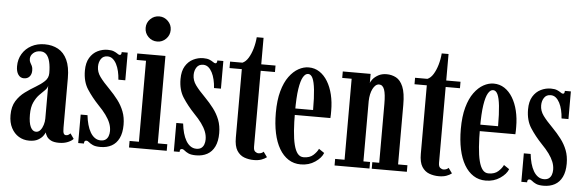

<svg xmlns="http://www.w3.org/2000/svg" viewBox="-48 -896 3245 1065"><g transform="rotate(5 1574.0 -364.0)"><path d="M140.5 10.5Q108.5 10.5 82.5 -5.2Q56.5 -21 41 -50.8Q25.5 -80.5 25.5 -122Q25.5 -169.5 45 -200.8Q64.5 -232 93.5 -253.2Q122.5 -274.5 151.2 -291.2Q180 -308 199.8 -326.8Q219.5 -345.5 219.5 -372Q219.5 -408.5 213.2 -434.8Q207 -461 194 -474.8Q181 -488.5 160.5 -488.5Q136 -488.5 120.5 -474.5Q105 -460.5 105 -442Q105 -429.5 110 -421Q115 -412.5 119.5 -403.5Q124 -394.5 124 -378.5Q124 -357 112.5 -344.2Q101 -331.5 81.5 -331.5Q61.5 -331.5 49.8 -348.5Q38 -365.5 38 -395Q38 -433.5 56.2 -464Q74.5 -494.5 106.8 -512Q139 -529.5 181 -529.5Q223 -529.5 255.5 -511.8Q288 -494 306.2 -455.2Q324.5 -416.5 324.5 -353V-77.5Q324.5 -53.5 328.8 -45.5Q333 -37.5 342 -37.5Q351 -37.5 357 -42Q363 -46.5 366 -49.5L386 -21Q378 -10.5 356.5 -1.2Q335 8 306.5 8Q278.5 8 262.2 -0.2Q246 -8.5 238.5 -20.5Q231 -32.5 228.5 -43Q226.5 -36 217.2 -23.2Q208 -10.5 189.5 0Q171 10.5 140.5 10.5ZM174 -42Q188.5 -42 198.5 -54Q208.5 -66 214 -84Q219.5 -102 219.5 -118.5V-303Q217.5 -289 204.2 -276.2Q191 -263.5 174.5 -246.8Q158 -230 145.2 -203Q132.5 -176 132.5 -134Q132.5 -88.5 143.8 -65.2Q155 -42 174 -42Z M537.5 11Q509.5 11 494.8 4Q480 -3 472.2 -10Q464.5 -17 457 -17Q450 -17 447.5 -12.8Q445 -8.5 445 0H413V-158.5H451Q454 -130.5 460.8 -106.2Q467.5 -82 478 -64Q488.5 -46 503 -35.8Q517.5 -25.5 536 -25.5Q553 -25.5 563.2 -33Q573.5 -40.5 578.2 -53.5Q583 -66.5 583 -81.5Q583 -104 574.5 -125.5Q566 -147 549.2 -170Q532.5 -193 507.5 -218.5Q469.5 -258.5 442.2 -300.5Q415 -342.5 415 -403.5Q415 -447.5 431.8 -475.2Q448.5 -503 475.2 -516.2Q502 -529.5 531.5 -529.5Q553 -529.5 566 -524Q579 -518.5 586.8 -512.8Q594.5 -507 600 -507Q604.5 -507 607 -510.8Q609.5 -514.5 609.5 -523.5H643V-369.5H604.5Q603 -394 597.8 -416.2Q592.5 -438.5 583.5 -455.8Q574.5 -473 562.2 -483Q550 -493 533.5 -493Q509.5 -493 497.5 -475Q485.5 -457 485.5 -432Q485.5 -402 504.8 -375.5Q524 -349 559.5 -313.5Q586 -286.5 607.8 -258Q629.5 -229.5 642.2 -196.5Q655 -163.5 655 -122.5Q655 -77.5 640.5 -47.8Q626 -18 599.5 -3.5Q573 11 537.5 11Z M696 0V-36.5H748V-487.5H696V-523.5H853V-36.5H906V0ZM800.5 -599Q771 -599 750.5 -619.5Q730 -640 730 -669.5Q730 -698 750.5 -718.5Q771 -739 800.5 -739Q828.5 -739 849 -718.5Q869.5 -698 869.5 -669.5Q869.5 -640 849 -619.5Q828.5 -599 800.5 -599Z M1070 11Q1042 11 1027.2 4Q1012.5 -3 1004.8 -10Q997 -17 989.5 -17Q982.5 -17 980 -12.8Q977.5 -8.5 977.5 0H945.5V-158.5H983.5Q986.5 -130.5 993.2 -106.2Q1000 -82 1010.5 -64Q1021 -46 1035.5 -35.8Q1050 -25.5 1068.5 -25.5Q1085.5 -25.5 1095.8 -33Q1106 -40.5 1110.8 -53.5Q1115.5 -66.5 1115.5 -81.5Q1115.5 -104 1107 -125.5Q1098.5 -147 1081.8 -170Q1065 -193 1040 -218.5Q1002 -258.5 974.8 -300.5Q947.5 -342.5 947.5 -403.5Q947.5 -447.5 964.2 -475.2Q981 -503 1007.8 -516.2Q1034.5 -529.5 1064 -529.5Q1085.5 -529.5 1098.5 -524Q1111.5 -518.5 1119.2 -512.8Q1127 -507 1132.5 -507Q1137 -507 1139.5 -510.8Q1142 -514.5 1142 -523.5H1175.5V-369.5H1137Q1135.5 -394 1130.2 -416.2Q1125 -438.5 1116 -455.8Q1107 -473 1094.8 -483Q1082.5 -493 1066 -493Q1042 -493 1030 -475Q1018 -457 1018 -432Q1018 -402 1037.2 -375.5Q1056.5 -349 1092 -313.5Q1118.5 -286.5 1140.2 -258Q1162 -229.5 1174.8 -196.5Q1187.5 -163.5 1187.5 -122.5Q1187.5 -77.5 1173 -47.8Q1158.5 -18 1132 -3.5Q1105.5 11 1070 11Z M1391 9Q1363.5 9 1338.2 -0.2Q1313 -9.5 1297.2 -34.2Q1281.5 -59 1281.5 -106V-487.5H1213V-523.5H1281.5Q1300 -531 1314 -553.8Q1328 -576.5 1337 -607.5Q1346 -638.5 1348.5 -671H1386.5V-523.5H1466V-487.5H1386.5V-65.5Q1386.5 -44.5 1395.8 -37.5Q1405 -30.5 1414 -30.5Q1423.5 -30.5 1431 -34Q1438.5 -37.5 1442 -42L1463 -13Q1451 -3.5 1433.2 2.8Q1415.5 9 1391 9Z M1652.5 10.5Q1614 10.5 1584 -8.8Q1554 -28 1533 -63.8Q1512 -99.5 1501.2 -150Q1490.5 -200.5 1490.5 -263Q1490.5 -333 1504.5 -383.5Q1518.5 -434 1542.2 -466.2Q1566 -498.5 1594.2 -514Q1622.5 -529.5 1650.5 -529.5Q1684 -529.5 1710.8 -512Q1737.5 -494.5 1756.5 -463.2Q1775.5 -432 1785.5 -390.5Q1795.5 -349 1795.5 -301Q1795.5 -290.5 1795.5 -280.2Q1795.5 -270 1794.5 -260H1589.5V-296H1695Q1695 -366 1690.2 -409.2Q1685.5 -452.5 1675.8 -472.8Q1666 -493 1650.5 -493Q1635 -493 1622.8 -472.5Q1610.5 -452 1603.2 -405.2Q1596 -358.5 1596 -278Q1596 -218 1599.5 -171.8Q1603 -125.5 1611 -94Q1619 -62.5 1632 -46.5Q1645 -30.5 1665 -30.5Q1699 -30.5 1718.8 -48.5Q1738.5 -66.5 1746.5 -84.5L1777 -64Q1766.5 -36 1732.2 -12.8Q1698 10.5 1652.5 10.5Z M1840.5 0V-36.5H1893V-487.5H1840.5V-523.5H1995.5V-472Q1997 -480.5 2008 -494.2Q2019 -508 2038.5 -518.8Q2058 -529.5 2084.5 -529.5Q2113 -529.5 2137.2 -516.8Q2161.5 -504 2176.2 -469.2Q2191 -434.5 2191 -368V-36.5H2243V0H2047.5V-36.5H2086V-364Q2086 -419 2077 -444Q2068 -469 2048 -469Q2037 -469 2028.2 -461.5Q2019.5 -454 2012.8 -440.8Q2006 -427.5 2002.2 -410Q1998.5 -392.5 1998 -372.5V-36.5H2035V0Z M2421 9Q2393.5 9 2368.2 -0.2Q2343 -9.5 2327.2 -34.2Q2311.5 -59 2311.5 -106V-487.5H2243V-523.5H2311.5Q2330 -531 2344 -553.8Q2358 -576.5 2367 -607.5Q2376 -638.5 2378.5 -671H2416.5V-523.5H2496V-487.5H2416.5V-65.5Q2416.5 -44.5 2425.8 -37.5Q2435 -30.5 2444 -30.5Q2453.5 -30.5 2461 -34Q2468.5 -37.5 2472 -42L2493 -13Q2481 -3.5 2463.2 2.8Q2445.5 9 2421 9Z M2682.5 10.5Q2644 10.5 2614 -8.8Q2584 -28 2563 -63.8Q2542 -99.5 2531.2 -150Q2520.5 -200.5 2520.5 -263Q2520.5 -333 2534.5 -383.5Q2548.5 -434 2572.2 -466.2Q2596 -498.5 2624.2 -514Q2652.5 -529.5 2680.5 -529.5Q2714 -529.5 2740.8 -512Q2767.5 -494.5 2786.5 -463.2Q2805.5 -432 2815.5 -390.5Q2825.5 -349 2825.5 -301Q2825.5 -290.5 2825.5 -280.2Q2825.5 -270 2824.5 -260H2619.5V-296H2725Q2725 -366 2720.2 -409.2Q2715.5 -452.5 2705.8 -472.8Q2696 -493 2680.5 -493Q2665 -493 2652.8 -472.5Q2640.5 -452 2633.2 -405.2Q2626 -358.5 2626 -278Q2626 -218 2629.5 -171.8Q2633 -125.5 2641 -94Q2649 -62.5 2662 -46.5Q2675 -30.5 2695 -30.5Q2729 -30.5 2748.8 -48.5Q2768.5 -66.5 2776.5 -84.5L2807 -64Q2796.5 -36 2762.2 -12.8Q2728 10.5 2682.5 10.5Z M3005 11Q2977 11 2962.2 4Q2947.5 -3 2939.8 -10Q2932 -17 2924.5 -17Q2917.5 -17 2915 -12.8Q2912.5 -8.5 2912.5 0H2880.5V-158.5H2918.5Q2921.5 -130.5 2928.2 -106.2Q2935 -82 2945.5 -64Q2956 -46 2970.5 -35.8Q2985 -25.5 3003.5 -25.5Q3020.5 -25.5 3030.8 -33Q3041 -40.5 3045.8 -53.5Q3050.5 -66.5 3050.5 -81.5Q3050.5 -104 3042 -125.5Q3033.5 -147 3016.8 -170Q3000 -193 2975 -218.5Q2937 -258.5 2909.8 -300.5Q2882.5 -342.5 2882.5 -403.5Q2882.5 -447.5 2899.2 -475.2Q2916 -503 2942.8 -516.2Q2969.5 -529.5 2999 -529.5Q3020.5 -529.5 3033.5 -524Q3046.5 -518.5 3054.2 -512.8Q3062 -507 3067.5 -507Q3072 -507 3074.5 -510.8Q3077 -514.5 3077 -523.5H3110.5V-369.5H3072Q3070.5 -394 3065.2 -416.2Q3060 -438.5 3051 -455.8Q3042 -473 3029.8 -483Q3017.5 -493 3001 -493Q2977 -493 2965 -475Q2953 -457 2953 -432Q2953 -402 2972.2 -375.5Q2991.5 -349 3027 -313.5Q3053.5 -286.5 3075.2 -258Q3097 -229.5 3109.8 -196.5Q3122.5 -163.5 3122.5 -122.5Q3122.5 -77.5 3108 -47.8Q3093.5 -18 3067 -3.5Q3040.5 11 3005 11Z"/></g></svg>

Font: Imbue Thin 10pt SemiBold
Style: Regular
Weight: 600
Version: Version 1.102